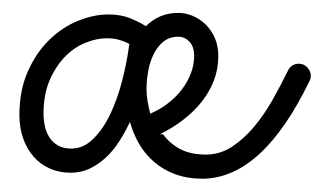

<svg xmlns="http://www.w3.org/2000/svg" viewBox="-20 -260 498 295"><path d="M230.5 -53.7Q240.7 -39.6 256.8 -31Q272.9 -22.5 296.4 -22.5Q317.9 -22.5 336.2 -34.4Q354.5 -46.4 370.1 -64.9Q385.7 -83.5 398.7 -106.4Q411.6 -129.4 422.4 -151.4Q424.8 -156.7 429.2 -159.4Q433.6 -162.1 439 -162.1Q447.3 -162.1 452.4 -156.2Q457.5 -150.4 457.5 -143.6Q457.5 -141.1 457 -139.4Q456.5 -137.7 455.6 -135.7Q383.8 13.2 292 14.6Q268.1 14.6 249.5 7.8Q231 1 217 -11Q203.1 -22.9 193.8 -38.8Q184.6 -54.7 179.7 -72.8Q172.4 -57.1 163.3 -43Q154.3 -28.8 142.8 -18.1Q131.3 -7.3 117.9 -1Q104.5 5.4 88.9 5.4Q70.8 5.4 56.2 -1.2Q41.5 -7.8 31.2 -19.8Q21 -31.7 15.4 -47.9Q9.8 -64 9.8 -83Q9.8 -121.1 22.7 -150.1Q35.6 -179.2 55.7 -198.7Q75.7 -218.3 99.9 -228Q124 -237.8 146.5 -237.8Q166 -237.8 180.7 -231.7Q195.3 -225.6 204.1 -219.7Q213.9 -229.5 226.3 -234.9Q238.8 -240.2 253.9 -240.2Q265.1 -240.2 276.1 -235.6Q287.1 -231 295.9 -222.4Q304.7 -213.9 310.1 -201.7Q315.4 -189.5 315.4 -173.8Q315.4 -153.8 308.6 -136.2Q301.8 -118.7 289.8 -103.5Q277.8 -88.4 261.2 -75.7Q244.6 -63 225.6 -53.7ZM178.2 -189Q178.2 -189.9 178.5 -190.7Q178.7 -191.4 178.7 -192.4Q172.9 -195.8 164.1 -198.5Q155.3 -201.2 143.6 -201.2Q128.4 -201.2 111.3 -194.3Q94.2 -187.5 80.1 -173.1Q65.9 -158.7 56.4 -137Q46.9 -115.2 46.9 -85.4Q46.9 -76.2 48.8 -66.7Q50.8 -57.1 55.7 -49.3Q60.5 -41.5 68.8 -36.6Q77.1 -31.7 89.4 -31.7Q108.4 -31.7 123.5 -46.9Q138.7 -62 149.7 -85.2Q160.6 -108.4 167.7 -136Q174.8 -163.6 178.2 -189ZM210.9 -85.4Q226.1 -91.8 238.5 -101.6Q251 -111.3 259.8 -123Q268.6 -134.8 273.4 -147.7Q278.3 -160.6 278.3 -173.8Q278.3 -188.5 271 -196Q263.7 -203.6 253.9 -203.6Q240.7 -203.6 231.4 -196.3Q222.2 -189 216.3 -177.2Q210.4 -165.5 207.8 -151.1Q205.1 -136.7 205.1 -122.6Q205.1 -113.8 206.8 -104Q208.5 -94.2 210.9 -85.4Z"/></svg>

Font: Sacramento
Style: Regular
Weight: 400
Designer: Astigmatic (AOETI)
Foundry: Astigmatic (AOETI)
Version: Version 1.000